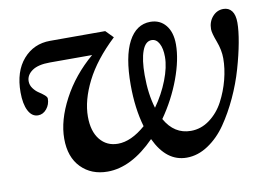

<svg xmlns="http://www.w3.org/2000/svg" viewBox="-58 -545 890 643"><g transform="rotate(-10 387.0 -223.5)"><path d="M260.3 11.2Q205.1 11.2 170.4 -24.2Q135.7 -59.6 135.7 -122.1Q135.7 -184.6 173.3 -255.6Q210.9 -326.7 276.4 -382.3H132.8Q92.3 -382.3 72 -367.9Q51.8 -353.5 51.8 -332.5Q51.8 -319.3 60.1 -308.1Q68.4 -296.9 78.4 -290.5Q88.4 -284.2 96.7 -277.1Q105 -270 105 -264.6Q105 -244.6 92.8 -229.7Q80.6 -214.8 63.5 -214.8Q42.5 -214.8 30.5 -238Q18.6 -261.2 18.6 -300.8Q18.6 -371.6 54.4 -412.6Q90.3 -453.6 146 -453.6H333.5L358.4 -428.2Q291 -364.7 258.8 -300.8Q226.6 -236.8 226.6 -181.2Q226.6 -131.3 249.5 -103Q272.5 -74.7 310.5 -74.7Q355.5 -74.7 404.8 -117.7Q386.2 -181.2 386.2 -261.2Q386.2 -357.4 412.8 -407.7Q439.5 -458 487.3 -458Q520 -458 539.6 -434.1Q559.1 -410.2 559.1 -369.1Q559.1 -317.4 535.2 -252.7Q511.2 -188 470.7 -130.4Q502 -74.7 558.6 -74.7Q593.3 -74.7 622.6 -96.4Q651.9 -118.2 669.7 -151.9Q687.5 -185.5 697.3 -223.1Q707 -260.7 707 -295.4Q707 -323.7 695.3 -354.5Q683.6 -385.3 683.6 -398.4Q683.6 -423.3 698.7 -440.7Q713.9 -458 735.8 -458Q753.9 -458 764.2 -444.6Q774.4 -431.2 774.4 -404.8Q774.4 -377.9 767.1 -337.9Q759.8 -297.9 746.3 -251Q732.9 -204.1 711.4 -157.7Q689.9 -111.3 663.8 -73.5Q637.7 -35.6 602.5 -12.2Q567.4 11.2 529.3 11.2Q460.4 11.2 421.9 -70.8Q341.3 11.2 260.3 11.2ZM438 -285.6Q438 -220.7 453.1 -171.9Q481.4 -211.4 498.5 -255.4Q515.6 -299.3 515.6 -334Q515.6 -362.8 506.3 -379.9Q497.1 -397 481 -397Q460 -397 449 -367.2Q438 -337.4 438 -285.6Z"/></g></svg>

Font: Elstob 8pt Medium
Style: Italic
Weight: 500
Italic angle: -20°
Designer: Peter S. Baker
Version: Version 1.015